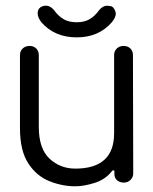

<svg xmlns="http://www.w3.org/2000/svg" viewBox="-20 -640 536 673"><path d="M249 -509Q171 -509 125 -562Q112 -579 112 -593Q112 -616 137 -620H142Q156 -620 169 -605Q184 -584 202.5 -573Q221 -562 249 -562Q276 -562 294.5 -573Q313 -584 328 -605Q341 -620 355 -620Q358 -620 368 -618.5Q378 -617 384 -601L386 -593Q386 -579 372 -562Q326 -509 249 -509ZM244 13Q198 13 153 -5Q108 -23 79 -67.5Q50 -112 50 -191V-447Q50 -461 59.5 -470Q69 -479 84 -479Q98 -479 107 -470Q116 -461 116 -447V-195Q116 -119 153.5 -84Q191 -49 244 -49Q380 -49 380 -173V-447Q380 -461 389.5 -470Q399 -479 413 -479Q428 -479 437 -470Q446 -461 446 -447L447 -32Q447 -19 437.5 -9.5Q428 0 414 0Q400 0 390.5 -8Q381 -16 381 -30V-39Q381 -43 377 -43Q375 -43 373 -41Q350 -11 312 1Q274 13 244 13Z"/></svg>

Font: Gardens CM
Style: Regular
Weight: 400
Designer: Created by: Aleksander Shevchuk, 2010. Modifed by: Daren Olsen, 2020.
Foundry: High-Logic / FontCreator v.13.0.0 build 2663 (64-bit)
Version: Version 3.003 Ukrainian, initial release